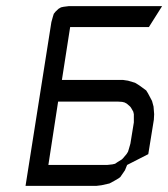

<svg xmlns="http://www.w3.org/2000/svg" viewBox="-20 -604 547 624"><path d="M63 0 147 -532.2 151.9 -549.8 154.8 -559.1 160.2 -565.9 169.9 -575.2 178.2 -580.1 187 -582 203.1 -584H506.8L463.9 -516.1H208L181.2 -344.2H379.9L396 -341.8L418.9 -335L433.1 -326.2L455.1 -310.1L460.9 -300.8L474.1 -275.9L479 -257.8L481 -232.9L480 -214.8L461.9 -103L393.1 -67.9L386.2 -50.8L380.9 -43L371.1 -28.8L366.2 -24.9L353 -17.1L335.9 -7.8L310.1 -2L293.9 0ZM137.2 -67.9H328.1L345.2 -69.8L354 -71.8L361.8 -77.1L376 -85.9L379.9 -89.8L391.1 -103L396 -110.8L398.9 -120.1L403.8 -137.2L415 -206.1V-224.1V-232.9L413.1 -241.2L405.8 -253.9L402.8 -257.8L392.1 -267.1L384.8 -271L377 -272.9L361.8 -273.9H168.9Z"/></svg>

Font: Petahja
Style: Italic
Weight: 400
Designer: T. Christopher White
Version: Version 1.1